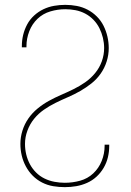

<svg xmlns="http://www.w3.org/2000/svg" viewBox="-20 -763 540 791"><path d="M247 8Q223 8 199 4Q175 0 153.5 -11Q132 -22 115 -39Q98 -56 86.5 -77.5Q75 -99 69.5 -122.5Q64 -146 64 -170Q64 -198 72.5 -225Q81 -252 97 -275Q113 -298 135 -316Q157 -334 181.5 -347.5Q206 -361 231.5 -372Q257 -383 282.5 -395.5Q308 -408 331 -424Q354 -440 372 -462Q390 -484 399.5 -510.5Q409 -537 409 -565Q409 -586 404 -607Q399 -628 389.5 -647Q380 -666 365 -681.5Q350 -697 331 -707Q312 -717 291 -721Q270 -725 249 -725Q218 -725 187.5 -716Q157 -707 134.5 -685.5Q112 -664 100.5 -634Q89 -604 89 -573V-568H70V-573Q70 -597 75.5 -619.5Q81 -642 92 -662.5Q103 -683 120.5 -699Q138 -715 159 -725Q180 -735 203 -739Q226 -743 249 -743Q273 -743 296.5 -738.5Q320 -734 341 -723Q362 -712 379 -695Q396 -678 406.5 -657Q417 -636 422.5 -612.5Q428 -589 428 -565Q428 -537 419.5 -510Q411 -483 395 -460Q379 -437 357 -419.5Q335 -402 310.5 -388Q286 -374 260.5 -363Q235 -352 209.5 -339.5Q184 -327 161 -311Q138 -295 120.5 -273.5Q103 -252 93 -225Q83 -198 83 -170Q83 -148 88 -127Q93 -106 103 -87Q113 -68 128.5 -52.5Q144 -37 163.5 -27.5Q183 -18 204.5 -14Q226 -10 247 -10Q279 -10 310 -18.5Q341 -27 364 -48.5Q387 -70 399 -100Q411 -130 411 -162V-167H430V-162Q430 -138 424.5 -115Q419 -92 407 -71.5Q395 -51 377.5 -35Q360 -19 338.5 -9.5Q317 0 294 4Q271 8 247 8Z"/></svg>

Font: Iosevka SS18 Thin
Style: Regular
Weight: 100
Monospace: yes
Designer: Belleve Invis
Foundry: Belleve Invis
Version: Version 25.1.1; ttfautohint (v1.8.4)